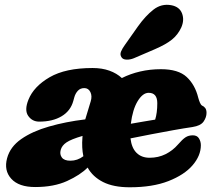

<svg xmlns="http://www.w3.org/2000/svg" viewBox="-20 -778 909 813"><path d="M10 -108Q23 -156.5 70 -189.2Q117 -222 187.5 -242.2Q258 -262.5 341 -272.5L364 -348.5Q371 -371 362.8 -388Q354.5 -405 337 -405Q320 -405 309.5 -393.5Q299 -382 294.5 -365.5L290.5 -351Q279 -308.5 241 -285.8Q203 -263 146 -263Q116.5 -263 99.5 -287.2Q82.5 -311.5 100.5 -356Q123 -412 190.2 -451Q257.5 -490 372 -490Q412 -490 443.2 -478.8Q474.5 -467.5 496 -447.5Q531.5 -465.5 573.2 -475.2Q615 -485 661.5 -485Q735 -485 770.5 -452Q806 -419 819.5 -364Q822.5 -353 826.5 -343.5Q830.5 -334 835.5 -331Q844 -327.5 849.2 -320.2Q854.5 -313 854.5 -300Q854.5 -281.5 842.2 -263.5Q830 -245.5 794.5 -240Q759.5 -235 714 -226.8Q668.5 -218.5 621 -209.5Q573.5 -200.5 532.5 -192Q537.5 -151 558.5 -130.5Q579.5 -110 613.5 -110Q650.5 -110 681 -125.2Q711.5 -140.5 733.5 -166Q752.5 -188 765.5 -196.5Q778.5 -205 796.5 -205Q814.5 -205 822.5 -192Q830.5 -179 830.5 -163Q830.5 -119 795.5 -78.2Q760.5 -37.5 693.2 -11.2Q626 15 529.5 15Q460.5 15 416.5 -7.2Q372.5 -29.5 351 -68.5Q320 -37 264 -11.5Q208 14 129 14Q59.5 14 27.8 -21Q-4 -56 10 -108ZM609.5 -385Q584.5 -385 563 -349.8Q541.5 -314.5 534 -254Q561.5 -259 589 -263.5Q616.5 -268 637 -271.5Q646 -300 646 -341Q646 -385 609.5 -385ZM329 -195.5Q329.5 -199 329.5 -202.5Q281.5 -188.5 261.8 -175.2Q242 -162 237 -143Q232 -124.5 242 -111Q252 -97.5 278 -97.5Q308 -97.5 333 -116.5Q325.5 -152 329 -195.5ZM564 -666Q596 -711 629.8 -737.2Q663.5 -763.5 705 -756Q740 -749.5 750.8 -721.2Q761.5 -693 747.5 -661.5Q733.5 -631 708.2 -610.5Q683 -590 635.5 -569.5L547 -531.5Q531 -525 515.8 -525.5Q500.5 -526 494.5 -535.5Q487 -546.5 492.5 -559.8Q498 -573 509 -588Z"/></svg>

Font: Fraunces 9pt SuperSoft Black
Style: Italic
Weight: 900
Italic angle: -16°
Version: Version 1.000;[0bf87f6ff]